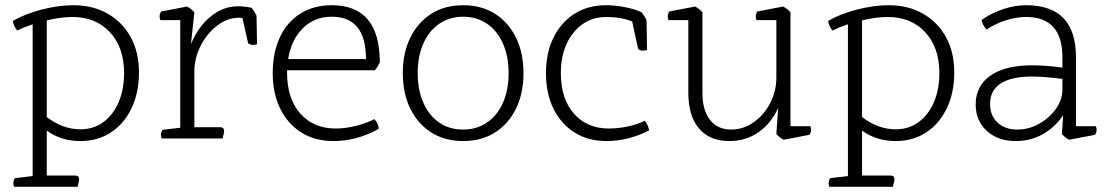

<svg xmlns="http://www.w3.org/2000/svg" viewBox="-20 -530 4239 735"><path d="M277 185H34Q31 178 31 171Q31 162 37 152L105 144V-437Q72 -426 46 -413Q32 -430 29 -450Q76 -477 140 -493.5Q204 -510 261 -510Q336 -510 392.5 -477.5Q449 -445 480.5 -387.5Q512 -330 512 -253Q512 -175 483.5 -115.5Q455 -56 404.5 -23Q354 10 288 10Q214 10 159 -30V142H267Q283 142 283 156Q283 162 279 177ZM159 -452V-82Q220 -35 288 -35Q338 -35 375.5 -62.5Q413 -90 434 -138.5Q455 -187 455 -251Q455 -348 401 -406.5Q347 -465 257 -465Q234 -465 209 -461.5Q184 -458 159 -452Z M832 0H599Q596 -8 596 -14Q596 -22 602 -33L670 -41V-453H594Q591 -460 591 -467Q591 -476 597 -486L696 -505Q713 -496 724 -483L711 -361Q738 -427 786 -466.5Q834 -506 891 -506Q902 -506 916.5 -504.5Q931 -503 943 -500Q954 -487 962 -470L964 -361Q957 -358 949 -358Q939 -358 930 -364L908 -461Q904 -462 900.5 -462Q897 -462 894 -462Q851 -462 812 -432.5Q773 -403 748.5 -355.5Q724 -308 724 -256V-43H822Q838 -43 838 -29Q838 -23 834 -8Z M1415 -261H1079V-250Q1079 -153 1129.5 -95.5Q1180 -38 1265 -38Q1304 -38 1345.5 -49Q1387 -60 1413 -74Q1421 -66 1425 -56.5Q1429 -47 1430 -37Q1347 10 1256 10Q1186 10 1134 -22.5Q1082 -55 1053 -113.5Q1024 -172 1024 -250Q1024 -329 1051.5 -387.5Q1079 -446 1130 -478Q1181 -510 1250 -510Q1434 -510 1434 -291Q1426 -274 1415 -261ZM1083 -304H1381Q1381 -466 1250 -466Q1184 -466 1139.5 -422Q1095 -378 1083 -304Z M1753 -34Q1805 -34 1844.5 -61Q1884 -88 1905.5 -137Q1927 -186 1927 -250Q1927 -314 1905.5 -363Q1884 -412 1844.5 -439Q1805 -466 1753 -466Q1701 -466 1661.5 -439Q1622 -412 1600.5 -363Q1579 -314 1579 -250Q1579 -186 1600.5 -137Q1622 -88 1661 -61Q1700 -34 1753 -34ZM1753 10Q1683 10 1631.5 -22.5Q1580 -55 1551 -113.5Q1522 -172 1522 -250Q1522 -328 1551 -386.5Q1580 -445 1631.5 -477.5Q1683 -510 1753 -510Q1823 -510 1874.5 -477.5Q1926 -445 1955 -386.5Q1984 -328 1984 -250Q1984 -172 1955 -113.5Q1926 -55 1874.5 -22.5Q1823 10 1753 10Z M2423 -342 2400 -448Q2357 -465 2301 -465Q2249 -465 2210 -437.5Q2171 -410 2149 -362Q2127 -314 2127 -250Q2127 -152 2177 -95Q2227 -38 2311 -38Q2346 -38 2384 -46Q2422 -54 2448 -68Q2455 -60 2459 -50.5Q2463 -41 2465 -31Q2429 -12 2387 -1Q2345 10 2302 10Q2232 10 2180 -22.5Q2128 -55 2099 -113.5Q2070 -172 2070 -250Q2070 -328 2099 -386.5Q2128 -445 2179.5 -477.5Q2231 -510 2301 -510Q2335 -510 2373 -502.5Q2411 -495 2436 -483Q2447 -470 2455 -453L2457 -339Q2449 -336 2442 -336Q2432 -336 2423 -342Z M3079 -14 2980 5Q2963 -4 2952 -17L2959 -117Q2931 -56 2882.5 -23Q2834 10 2772 10Q2697 10 2656 -38Q2615 -86 2615 -175V-453H2539Q2536 -460 2536 -467Q2536 -476 2542 -486L2641 -505Q2658 -496 2669 -483V-175Q2669 -108 2698 -71Q2727 -34 2779 -34Q2825 -34 2864.5 -61.5Q2904 -89 2928 -134.5Q2952 -180 2952 -234V-453H2876Q2873 -460 2873 -467Q2873 -476 2879 -486L2978 -505Q2995 -496 3006 -483V-47H3082Q3085 -40 3085 -33Q3085 -24 3079 -14Z M3398 185H3155Q3152 178 3152 171Q3152 162 3158 152L3226 144V-437Q3193 -426 3167 -413Q3153 -430 3150 -450Q3197 -477 3261 -493.5Q3325 -510 3382 -510Q3457 -510 3513.5 -477.5Q3570 -445 3601.5 -387.5Q3633 -330 3633 -253Q3633 -175 3604.5 -115.5Q3576 -56 3525.5 -23Q3475 10 3409 10Q3335 10 3280 -30V142H3388Q3404 142 3404 156Q3404 162 3400 177ZM3280 -452V-82Q3341 -35 3409 -35Q3459 -35 3496.5 -62.5Q3534 -90 3555 -138.5Q3576 -187 3576 -251Q3576 -348 3522 -406.5Q3468 -465 3378 -465Q3355 -465 3330 -461.5Q3305 -458 3280 -452Z M4172 -14 4073 5Q4056 -4 4045 -17L4050 -89Q4018 -42 3971.5 -16Q3925 10 3869 10Q3800 10 3757.5 -29Q3715 -68 3715 -130Q3715 -201 3771.5 -240.5Q3828 -280 3931 -280Q3954 -280 3984 -278Q4014 -276 4047 -271V-311Q4047 -465 3908 -465Q3872 -465 3831.5 -452.5Q3791 -440 3757 -417Q3750 -423 3744 -434.5Q3738 -446 3738 -454Q3777 -481 3821.5 -495.5Q3866 -510 3908 -510Q4099 -510 4099 -311V-47H4175Q4178 -40 4178 -33Q4178 -24 4172 -14ZM4047 -188V-228Q4015 -232 3985 -234.5Q3955 -237 3931 -237Q3852 -237 3811 -210.5Q3770 -184 3770 -132Q3770 -88 3798.5 -61Q3827 -34 3874 -34Q3918 -34 3957.5 -56Q3997 -78 4022 -113Q4047 -148 4047 -188Z"/></svg>

Font: Scope One
Style: Regular
Weight: 400
Designer: Dalton Maag Ltd
Foundry: Dalton Maag Ltd
Version: Version 1.002; ttfautohint (v1.4.1) -l 11 -r 50 -G 50 -x 14 